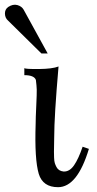

<svg xmlns="http://www.w3.org/2000/svg" viewBox="-32 -761 401 797"><path d="M337 -143Q289 16 209 16Q146 16 129 -39Q111 -99 116 -247Q116 -270 118.5 -321.5Q121 -373 120.5 -389Q120 -405 117 -429Q110 -449 69 -449V-478Q75 -474 130 -474.5Q185 -475 211 -485Q193 -278 193 -191Q193 -180 192.5 -161Q192 -142 192 -131.5Q192 -121 192.5 -106.5Q193 -92 195.5 -84Q198 -76 202.5 -67.5Q207 -59 214.5 -54.5Q222 -50 232 -49Q257 -48 275.5 -75Q294 -102 311 -152ZM166 -539H140L2 -675Q-11 -686 -11.5 -704Q-12 -722 2 -732Q22 -745 40 -740Q58 -735 66 -721Z"/></svg>

Font: GFS Artemisia
Style: Regular
Weight: 400
Designer: Takis Katsoulidis and George D. Matthiopoulos
Foundry: Takis Katsoulidis and George D. Matthiopoulos
Version: Version 1.0